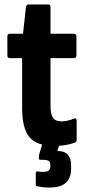

<svg xmlns="http://www.w3.org/2000/svg" viewBox="-20 -645 381 859"><path d="M224 8Q145 8 112 -31Q79 -70 79 -162V-385H24Q13 -385 13 -397V-483Q13 -494 24 -494H83L96 -613Q98 -625 108 -625H196Q206 -625 206 -613V-494H310Q322 -494 322 -483V-397Q322 -385 310 -385H206V-170Q206 -134 217 -118Q228 -102 255 -102Q268 -102 281.5 -105Q295 -108 310 -114Q323 -119 323 -104V-20Q323 -9 313 -6Q296 0 273 4Q250 8 224 8ZM201 194Q186 194 172.5 192.5Q159 191 149 189Q144 188 142 186.5Q140 185 140 180V130Q140 121 148 122Q153 123 160 123.5Q167 124 174 124Q190 124 197.5 118Q205 112 205 101V92Q205 79 197 74.5Q189 70 175 70H161Q154 70 154 64Q154 59 154.5 53Q155 47 156 43L180 -36Q183 -45 191 -45H251Q263 -45 258 -32L236 31H243Q269 31 283.5 47.5Q298 64 298 93V111Q298 151 275 172.5Q252 194 201 194Z"/></svg>

Font: Sofia Sans Condensed ExtraBold
Style: Regular
Weight: 800
Designer: Botio Nikoltchev, Ani Petrova
Foundry: lettersoup
Version: Version 4.101